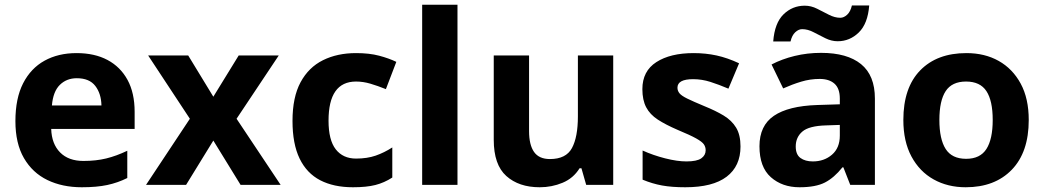

<svg xmlns="http://www.w3.org/2000/svg" viewBox="-20 -780 4405 810"><path d="M303 -556Q379 -556 433.5 -527Q488 -498 518 -443Q548 -388 548 -308V-236H196Q198 -173 233.5 -137Q269 -101 332 -101Q385 -101 428 -111.5Q471 -122 517 -144V-29Q477 -9 432.5 0.5Q388 10 325 10Q243 10 180 -20.5Q117 -51 81 -113Q45 -175 45 -269Q45 -365 77.5 -428.5Q110 -492 168 -524Q226 -556 303 -556ZM304 -450Q261 -450 232.5 -422Q204 -394 199 -335H408Q407 -385 382 -417.5Q357 -450 304 -450Z M781 -279 605 -546H774L880 -372L987 -546H1156L978 -279L1164 0H995L880 -187L765 0H596Z M1469 10Q1388 10 1331 -19.5Q1274 -49 1244 -111Q1214 -173 1214 -270Q1214 -370 1248 -433Q1282 -496 1342.5 -526Q1403 -556 1482 -556Q1538 -556 1579.5 -545Q1621 -534 1652 -519L1608 -404Q1573 -418 1542.5 -427Q1512 -436 1482 -436Q1366 -436 1366 -271Q1366 -189 1396.5 -150Q1427 -111 1482 -111Q1529 -111 1565 -123.5Q1601 -136 1635 -158V-31Q1601 -9 1563.5 0.5Q1526 10 1469 10Z M1910 0H1761V-760H1910Z M2567 -546V0H2453L2433 -70H2425Q2399 -28 2353.5 -9Q2308 10 2257 10Q2169 10 2116 -37.5Q2063 -85 2063 -190V-546H2212V-227Q2212 -169 2233 -139Q2254 -109 2300 -109Q2368 -109 2393 -155.5Q2418 -202 2418 -289V-546Z M3104 -162Q3104 -79 3045.5 -34.5Q2987 10 2871 10Q2814 10 2773 2.5Q2732 -5 2691 -22V-145Q2735 -125 2786 -112Q2837 -99 2876 -99Q2920 -99 2938.5 -112Q2957 -125 2957 -146Q2957 -160 2949.5 -171Q2942 -182 2917 -196Q2892 -210 2839 -232Q2788 -254 2755 -275.5Q2722 -297 2706 -327.5Q2690 -358 2690 -404Q2690 -480 2749 -518Q2808 -556 2906 -556Q2957 -556 3003 -546Q3049 -536 3098 -513L3053 -406Q3013 -423 2977 -434.5Q2941 -446 2904 -446Q2871 -446 2854.5 -437Q2838 -428 2838 -410Q2838 -397 2846.5 -386.5Q2855 -376 2879.5 -364Q2904 -352 2952 -332Q2999 -313 3033 -292.5Q3067 -272 3085.5 -241.5Q3104 -211 3104 -162Z M3444 -557Q3554 -557 3612.5 -509.5Q3671 -462 3671 -364V0H3567L3538 -74H3534Q3499 -30 3460 -10Q3421 10 3353 10Q3280 10 3232 -32.5Q3184 -75 3184 -163Q3184 -250 3245 -291.5Q3306 -333 3428 -337L3523 -340V-364Q3523 -407 3500.5 -427Q3478 -447 3438 -447Q3398 -447 3360 -435.5Q3322 -424 3284 -407L3235 -508Q3279 -531 3332.5 -544Q3386 -557 3444 -557ZM3465 -251Q3393 -249 3365 -225Q3337 -201 3337 -162Q3337 -128 3357 -113.5Q3377 -99 3409 -99Q3457 -99 3490 -127.5Q3523 -156 3523 -208V-253ZM3242 -605Q3248 -683 3285.5 -719.5Q3323 -756 3375 -756Q3402 -756 3427.5 -743Q3453 -730 3477.5 -717.5Q3502 -705 3525 -705Q3540 -705 3554 -718Q3568 -731 3574 -757H3647Q3641 -680 3603 -643Q3565 -606 3514 -606Q3488 -606 3462.5 -618.5Q3437 -631 3412.5 -644Q3388 -657 3364 -657Q3349 -657 3335 -644Q3321 -631 3315 -605Z M4320 -273.7Q4320 -138 4248.5 -64Q4177 10 4054 10Q3978.1 10 3918.8 -23.1Q3859.4 -56.2 3825.2 -119.8Q3791 -183.4 3791 -274Q3791 -410 3862 -483Q3933 -556 4057 -556Q4134.4 -556 4193.2 -523Q4252 -490 4286 -427.3Q4320 -364.5 4320 -273.7ZM3943 -274Q3943 -193 3969.5 -151.5Q3996 -110 4055.9 -110Q4115 -110 4141.5 -151.5Q4168 -193 4168 -274Q4168 -355 4141.5 -395.5Q4115 -436 4055.5 -436Q3996 -436 3969.5 -395.5Q3943 -355 3943 -274Z"/></svg>

Font: Noto Sans New Tai Lue
Style: Regular
Weight: 400
Designer: Monotype Design Team
Foundry: Monotype Imaging Inc.
Version: Version 2.003